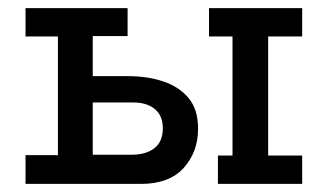

<svg xmlns="http://www.w3.org/2000/svg" viewBox="-20 -454 810 474"><path d="M43 0V-71H123V-364H43V-434H295V-365H209V-266H297Q344 -266 383 -253Q422 -240 445.5 -212Q469 -184 469 -136Q469 -79 433.5 -39.5Q398 0 328 0ZM209 -72H305Q340 -72 361 -88Q382 -104 382 -138Q382 -168 362.5 -184.5Q343 -201 309 -201H209ZM518 0V-70H554V-364H496V-434H726V-364H642V-70H726V0Z"/></svg>

Font: Podkova Medium
Style: Regular
Weight: 500
Designer: Ilya Yudin
Foundry: Cyreal (www.cyreal.org)
Version: Version 2.103